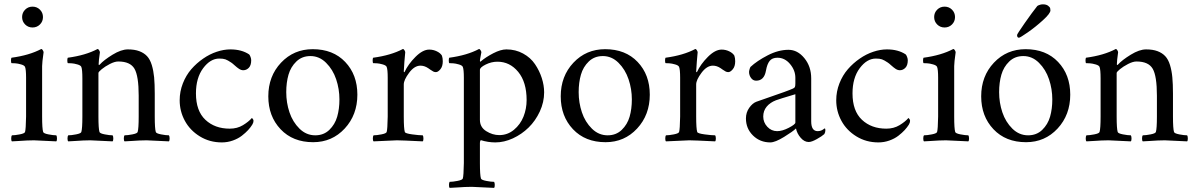

<svg xmlns="http://www.w3.org/2000/svg" viewBox="-20 -659 5591 899"><path d="M97.7 -544.4Q83.5 -558.6 83.5 -579.1Q83.5 -599.6 97.7 -613.8Q111.8 -627.9 132.3 -627.9Q152.8 -627.9 167 -613.8Q181.2 -599.6 181.2 -579.1Q181.2 -558.6 167 -544.4Q152.8 -530.3 132.3 -530.3Q111.8 -530.3 97.7 -544.4ZM177.2 -317.4V-113.3Q177.2 -56.6 182.1 -41Q184.1 -34.2 206.8 -29.8Q229.5 -25.4 243.7 -25.4Q246.6 -21.5 246.8 -11.2Q247.1 -1 243.7 2.9Q143.6 -2 139.2 -2Q122.1 -2 106.2 -1.2Q90.3 -0.5 69.8 1Q49.3 2.4 35.6 2.9Q32.2 -1 32.5 -11.2Q32.7 -21.5 35.6 -25.4Q49.8 -25.4 72.5 -29.8Q95.2 -34.2 97.2 -41Q101.1 -53.2 102.1 -113.3V-294.9Q102.1 -334 97.2 -345.7Q94.2 -353 78.6 -357.4Q63 -361.8 52.5 -362.5Q42 -363.3 33.7 -363.3Q31.7 -365.2 31.5 -375Q31.2 -384.8 33.7 -388.7Q117.2 -399.9 173.3 -429.7Q176.8 -429.7 180.4 -423.8Q184.1 -418 184.1 -414.1Q177.2 -366.2 177.2 -349.6Z M578.6 -427.7Q610.4 -427.7 632.3 -419.4Q654.3 -411.1 668.5 -396Q682.6 -380.9 690.7 -354.5Q698.7 -328.1 701.7 -296.9Q704.6 -265.6 704.6 -220.7V-113.3Q704.6 -56.6 709.5 -41Q711.4 -34.2 734.1 -29.8Q756.8 -25.4 771 -25.4Q773.9 -21.5 774.2 -11.2Q774.4 -1 771 2.9Q670.9 -2 666.5 -2Q649.4 -2 633.5 -1.2Q617.7 -0.5 597.2 1Q576.7 2.4 563 2.9Q559.6 -1 559.8 -11.2Q560.1 -21.5 563 -25.4Q577.1 -25.4 599.9 -29.8Q622.6 -34.2 624.5 -41Q629.4 -56.6 629.4 -113.3V-210.9Q629.4 -303.2 609.6 -337.2Q589.8 -371.1 533.7 -371.1Q517.1 -371.1 494.4 -359.4Q471.7 -347.7 456.3 -335Q440.9 -322.3 440.9 -317.4V-113.3Q440.9 -56.6 445.8 -41Q447.8 -34.2 470.5 -29.8Q493.2 -25.4 507.3 -25.4Q510.3 -21.5 510.5 -11.2Q510.7 -1 507.3 2.9Q407.2 -2 402.8 -2Q385.7 -2 369.9 -1.2Q354 -0.5 333.5 1Q313 2.4 299.3 2.9Q295.9 -1 296.1 -11.2Q296.4 -21.5 299.3 -25.4Q313.5 -25.4 336.2 -29.8Q358.9 -34.2 360.8 -41Q365.7 -56.6 365.7 -113.3V-291Q365.7 -334 360.8 -345.7Q357.9 -353 342.3 -357.4Q326.7 -361.8 316.2 -362.5Q305.7 -363.3 297.4 -363.3Q295.4 -365.2 295.2 -375Q294.9 -384.8 297.4 -388.7Q380.9 -399.9 437 -429.7Q440.4 -429.7 444.1 -423.8Q447.8 -418 447.8 -414.1Q441.9 -373 441.9 -358.4Q441.9 -354.5 443.8 -354.5Q444.8 -354.5 446.8 -356.4Q466.3 -377.9 506.8 -402.8Q547.4 -427.7 578.6 -427.7Z M1156.2 -377Q1156.2 -353 1145 -341.6Q1133.8 -330.1 1119.1 -330.1Q1109.4 -330.1 1099.6 -336.4Q1089.8 -342.8 1078.9 -352.8Q1067.9 -362.8 1062.5 -366.2Q1045.9 -377.4 1035.4 -381.1Q1024.9 -384.8 1006.8 -384.8Q964.8 -384.8 931.2 -339.6Q897.5 -294.4 897.5 -221.7Q897.5 -139.6 941.7 -98.1Q985.8 -56.6 1055.7 -56.6Q1090.8 -56.6 1117.4 -72.8Q1144 -88.9 1159.2 -106.4Q1159.7 -106.4 1161.6 -104.7Q1163.6 -103 1165.3 -99.6Q1167 -96.2 1167 -92.8Q1167 -85 1161.1 -75.2Q1153.3 -62.5 1141.6 -49.8Q1129.9 -37.1 1112.3 -23.4Q1094.7 -9.8 1070.1 -1Q1045.4 7.8 1018.6 7.8Q961.4 7.8 915.5 -20.5Q869.6 -48.8 845.5 -93.5Q821.3 -138.2 821.3 -189.5Q821.3 -230.5 836.2 -268.6Q851.1 -306.6 875.7 -335Q900.4 -363.3 931.2 -384.5Q961.9 -405.8 994.9 -416.7Q1027.8 -427.7 1058.6 -427.7Q1111.3 -427.7 1146.5 -404.3Q1149.9 -400.9 1153.1 -392.3Q1156.2 -383.8 1156.2 -377Z M1433.6 -396.5Q1394 -396.5 1367.7 -371.1Q1341.3 -345.7 1330.8 -309.1Q1320.3 -272.5 1320.3 -227.5Q1320.3 -178.2 1335.4 -133.1Q1350.6 -87.9 1382.3 -56.6Q1414.1 -25.4 1456.1 -25.4Q1495.6 -25.4 1522 -50.8Q1548.3 -76.2 1558.8 -112.5Q1569.3 -148.9 1569.3 -193.4Q1569.3 -242.2 1554 -287.8Q1538.6 -333.5 1506.8 -365Q1475.1 -396.5 1433.6 -396.5ZM1444.3 -428.7Q1539.6 -428.7 1596.4 -368.9Q1653.3 -309.1 1653.3 -215.8Q1653.3 -121.1 1594 -57.1Q1534.7 6.8 1446.3 6.8Q1351.1 6.8 1293.7 -54Q1236.3 -114.7 1236.3 -208Q1236.3 -302.2 1295.9 -365.5Q1355.5 -428.7 1444.3 -428.7Z M1989.7 -426.8Q2008.8 -426.8 2025.6 -418.5Q2042.5 -410.2 2049.3 -398.4Q2053.2 -386.7 2053.2 -372.1Q2053.2 -348.1 2042 -334.7Q2030.8 -321.3 2021 -321.3Q2014.6 -321.3 2009 -324Q2003.4 -326.7 1994.9 -332.8Q1986.3 -338.9 1984.9 -339.8Q1967.3 -351.6 1948.7 -351.6Q1920.4 -351.6 1895.5 -318.1Q1870.6 -284.7 1870.6 -263.7V-113.3Q1870.6 -56.6 1875.5 -41Q1877.4 -34.2 1909.9 -29.8Q1942.4 -25.4 1959.5 -25.4Q1962.4 -21.5 1962.6 -11.2Q1962.9 -1 1959.5 2.9Q1859.4 -2 1838.4 -2Q1829.1 -2 1729 2.9Q1725.6 -1 1725.8 -11.2Q1726.1 -21.5 1729 -25.4Q1743.2 -25.4 1765.9 -29.8Q1788.6 -34.2 1790.5 -41Q1794.4 -53.2 1795.4 -113.3V-294.9Q1795.4 -334 1790.5 -345.7Q1787.6 -353 1772 -357.4Q1756.3 -361.8 1745.8 -362.5Q1735.4 -363.3 1727.1 -363.3Q1725.1 -365.2 1724.9 -375Q1724.6 -384.8 1727.1 -388.7Q1810.5 -399.9 1866.7 -429.7Q1870.1 -429.7 1873.8 -423.8Q1877.4 -418 1877.4 -414.1Q1876.5 -408.2 1873.5 -369.9Q1870.6 -331.5 1870.6 -324.2Q1870.6 -322.3 1871.6 -321.5Q1872.6 -320.8 1873.3 -321Q1874 -321.3 1874.5 -322.3Q1891.1 -358.4 1925.3 -392.6Q1959.5 -426.8 1989.7 -426.8Z M2351.1 -427.7Q2394 -427.7 2429.2 -408.4Q2464.4 -389.2 2485.1 -358.4Q2505.9 -327.6 2516.8 -293.5Q2527.8 -259.3 2527.8 -226.6Q2527.8 -180.7 2507.6 -137Q2487.3 -93.3 2455.1 -61.8Q2422.9 -30.3 2381.6 -11.2Q2340.3 7.8 2299.3 7.8Q2265.1 7.8 2231 -2.9Q2227.1 2 2227.1 9.8V104.5Q2227.1 161.1 2231.9 176.8Q2233.9 183.6 2256.6 188Q2279.3 192.4 2293.5 192.4Q2296.4 196.3 2296.6 206.5Q2296.9 216.8 2293.5 220.7Q2193.4 215.8 2189 215.8Q2171.9 215.8 2156 216.6Q2140.1 217.3 2119.6 218.8Q2099.1 220.2 2085.4 220.7Q2082 216.8 2082.3 206.5Q2082.5 196.3 2085.4 192.4Q2099.6 192.4 2122.3 188Q2145 183.6 2147 176.8Q2150.9 164.6 2151.9 104.5V-294.9Q2151.9 -334 2147 -345.7Q2144 -353 2128.4 -357.4Q2112.8 -361.8 2102.3 -362.5Q2091.8 -363.3 2083.5 -363.3Q2081.5 -365.2 2081.3 -375Q2081.1 -384.8 2083.5 -388.7Q2167 -399.9 2223.1 -429.7Q2226.6 -429.7 2230.2 -423.8Q2233.9 -418 2233.9 -414.1Q2233.9 -413.6 2230.5 -396.2Q2227.1 -378.9 2227.1 -374Q2227.1 -370.1 2229 -370.1Q2230 -370.1 2231.9 -372.1Q2254.9 -391.6 2289.8 -409.7Q2324.7 -427.7 2351.1 -427.7ZM2309.1 -370.1Q2280.8 -370.1 2253.9 -356.7Q2227.1 -343.3 2227.1 -332V-97.7Q2227.1 -63.5 2256.6 -44.9Q2286.1 -26.4 2317.9 -26.4Q2356.4 -26.4 2386.5 -51.3Q2416.5 -76.2 2431.2 -113Q2445.8 -149.9 2445.8 -190.4Q2445.8 -274.4 2406.5 -322.3Q2367.2 -370.1 2309.1 -370.1Z M2802.7 -396.5Q2763.2 -396.5 2736.8 -371.1Q2710.4 -345.7 2700 -309.1Q2689.5 -272.5 2689.5 -227.5Q2689.5 -178.2 2704.6 -133.1Q2719.7 -87.9 2751.5 -56.6Q2783.2 -25.4 2825.2 -25.4Q2864.7 -25.4 2891.1 -50.8Q2917.5 -76.2 2928 -112.5Q2938.5 -148.9 2938.5 -193.4Q2938.5 -242.2 2923.1 -287.8Q2907.7 -333.5 2876 -365Q2844.2 -396.5 2802.7 -396.5ZM2813.5 -428.7Q2908.7 -428.7 2965.6 -368.9Q3022.5 -309.1 3022.5 -215.8Q3022.5 -121.1 2963.1 -57.1Q2903.8 6.8 2815.4 6.8Q2720.2 6.8 2662.8 -54Q2605.5 -114.7 2605.5 -208Q2605.5 -302.2 2665 -365.5Q2724.6 -428.7 2813.5 -428.7Z M3358.9 -426.8Q3377.9 -426.8 3394.8 -418.5Q3411.6 -410.2 3418.5 -398.4Q3422.4 -386.7 3422.4 -372.1Q3422.4 -348.1 3411.1 -334.7Q3399.9 -321.3 3390.1 -321.3Q3383.8 -321.3 3378.2 -324Q3372.6 -326.7 3364 -332.8Q3355.5 -338.9 3354 -339.8Q3336.4 -351.6 3317.9 -351.6Q3289.6 -351.6 3264.6 -318.1Q3239.7 -284.7 3239.7 -263.7V-113.3Q3239.7 -56.6 3244.6 -41Q3246.6 -34.2 3279.1 -29.8Q3311.5 -25.4 3328.6 -25.4Q3331.5 -21.5 3331.8 -11.2Q3332 -1 3328.6 2.9Q3228.5 -2 3207.5 -2Q3198.2 -2 3098.1 2.9Q3094.7 -1 3095 -11.2Q3095.2 -21.5 3098.1 -25.4Q3112.3 -25.4 3135 -29.8Q3157.7 -34.2 3159.7 -41Q3163.6 -53.2 3164.6 -113.3V-294.9Q3164.6 -334 3159.7 -345.7Q3156.7 -353 3141.1 -357.4Q3125.5 -361.8 3115 -362.5Q3104.5 -363.3 3096.2 -363.3Q3094.2 -365.2 3094 -375Q3093.8 -384.8 3096.2 -388.7Q3179.7 -399.9 3235.8 -429.7Q3239.3 -429.7 3242.9 -423.8Q3246.6 -418 3246.6 -414.1Q3245.6 -408.2 3242.7 -369.9Q3239.7 -331.5 3239.7 -324.2Q3239.7 -322.3 3240.7 -321.5Q3241.7 -320.8 3242.4 -321Q3243.2 -321.3 3243.7 -322.3Q3260.3 -358.4 3294.4 -392.6Q3328.6 -426.8 3358.9 -426.8Z M3619.1 -44.9Q3643.1 -44.9 3673.6 -60.8Q3704.1 -76.7 3704.1 -85V-217.8Q3628.4 -195.3 3613.3 -189.5Q3585.4 -178.7 3569.6 -159.4Q3553.7 -140.1 3553.7 -113.3Q3553.7 -85.9 3572.8 -65.4Q3591.8 -44.9 3619.1 -44.9ZM3671.9 -425.8Q3714.4 -425.8 3746.3 -386.7Q3778.3 -347.7 3778.3 -292V-90.8Q3778.3 -44.9 3808.6 -44.9Q3813 -44.9 3817.1 -45.7Q3821.3 -46.4 3824.2 -47.6Q3827.1 -48.8 3830.3 -50.5Q3833.5 -52.2 3835.2 -53.5Q3836.9 -54.7 3838.6 -56.2Q3840.3 -57.6 3840.8 -57.6Q3844.7 -57.6 3844.7 -49.8Q3844.7 -39.6 3839.8 -31.2Q3828.6 -21 3804.4 -7.6Q3780.3 5.9 3766.6 5.9Q3746.1 5.9 3729 -13.9Q3711.9 -33.7 3707 -57.6Q3692.9 -43.5 3651.1 -17.8Q3609.4 7.8 3586.9 7.8Q3538.6 7.8 3505.6 -24.7Q3472.7 -57.1 3472.7 -104.5Q3472.7 -132.3 3488 -154.1Q3503.4 -175.8 3521.5 -182.6Q3537.6 -188.5 3580.1 -203.1Q3622.6 -217.8 3651.1 -228Q3679.7 -238.3 3692.4 -244.1Q3699.7 -247.1 3701.9 -251.5Q3704.1 -255.9 3704.1 -268.6V-294.9Q3704.1 -329.6 3679.4 -359.1Q3654.8 -388.7 3620.1 -388.7Q3595.7 -388.7 3583.7 -373.8Q3571.8 -358.9 3566.4 -328.1Q3558.1 -281.2 3520.5 -281.2Q3505.9 -281.2 3496.6 -293.9Q3487.3 -306.6 3487.3 -322.3Q3487.3 -326.2 3489.5 -334.2Q3491.7 -342.3 3494.1 -345.7Q3524.4 -374 3574.5 -399.9Q3624.5 -425.8 3671.9 -425.8Z M4230.5 -377Q4230.5 -353 4219.2 -341.6Q4208 -330.1 4193.4 -330.1Q4183.6 -330.1 4173.8 -336.4Q4164.1 -342.8 4153.1 -352.8Q4142.1 -362.8 4136.7 -366.2Q4120.1 -377.4 4109.6 -381.1Q4099.1 -384.8 4081.1 -384.8Q4039.1 -384.8 4005.4 -339.6Q3971.7 -294.4 3971.7 -221.7Q3971.7 -139.6 4015.9 -98.1Q4060.1 -56.6 4129.9 -56.6Q4165 -56.6 4191.7 -72.8Q4218.3 -88.9 4233.4 -106.4Q4233.9 -106.4 4235.8 -104.7Q4237.8 -103 4239.5 -99.6Q4241.2 -96.2 4241.2 -92.8Q4241.2 -85 4235.4 -75.2Q4227.5 -62.5 4215.8 -49.8Q4204.1 -37.1 4186.5 -23.4Q4168.9 -9.8 4144.3 -1Q4119.6 7.8 4092.8 7.8Q4035.6 7.8 3989.7 -20.5Q3943.8 -48.8 3919.7 -93.5Q3895.5 -138.2 3895.5 -189.5Q3895.5 -230.5 3910.4 -268.6Q3925.3 -306.6 3950 -335Q3974.6 -363.3 4005.4 -384.5Q4036.1 -405.8 4069.1 -416.7Q4102.1 -427.7 4132.8 -427.7Q4185.5 -427.7 4220.7 -404.3Q4224.1 -400.9 4227.3 -392.3Q4230.5 -383.8 4230.5 -377Z M4368.2 -544.4Q4354 -558.6 4354 -579.1Q4354 -599.6 4368.2 -613.8Q4382.3 -627.9 4402.8 -627.9Q4423.3 -627.9 4437.5 -613.8Q4451.7 -599.6 4451.7 -579.1Q4451.7 -558.6 4437.5 -544.4Q4423.3 -530.3 4402.8 -530.3Q4382.3 -530.3 4368.2 -544.4ZM4447.8 -317.4V-113.3Q4447.8 -56.6 4452.6 -41Q4454.6 -34.2 4477.3 -29.8Q4500 -25.4 4514.2 -25.4Q4517.1 -21.5 4517.3 -11.2Q4517.6 -1 4514.2 2.9Q4414.1 -2 4409.7 -2Q4392.6 -2 4376.7 -1.2Q4360.8 -0.5 4340.3 1Q4319.8 2.4 4306.2 2.9Q4302.7 -1 4303 -11.2Q4303.2 -21.5 4306.2 -25.4Q4320.3 -25.4 4343 -29.8Q4365.7 -34.2 4367.7 -41Q4371.6 -53.2 4372.6 -113.3V-294.9Q4372.6 -334 4367.7 -345.7Q4364.7 -353 4349.1 -357.4Q4333.5 -361.8 4323 -362.5Q4312.5 -363.3 4304.2 -363.3Q4302.2 -365.2 4302 -375Q4301.8 -384.8 4304.2 -388.7Q4387.7 -399.9 4443.8 -429.7Q4447.3 -429.7 4450.9 -423.8Q4454.6 -418 4454.6 -414.1Q4447.8 -366.2 4447.8 -349.6Z M4863.3 -638.7Q4878.9 -638.7 4887.5 -632.1Q4896 -625.5 4897.2 -620.4Q4898.4 -615.2 4898.4 -610.4Q4898.4 -596.2 4863.5 -564.5Q4828.6 -532.7 4792.5 -507.6Q4756.3 -482.4 4751 -482.4Q4742.2 -482.4 4742.2 -495.1Q4742.2 -499.5 4777.8 -550.5Q4813.5 -601.6 4836.9 -630.9Q4837.9 -631.8 4841.1 -633.5Q4844.2 -635.3 4850.6 -637Q4856.9 -638.7 4863.3 -638.7ZM4771.5 -396.5Q4731.9 -396.5 4705.6 -371.1Q4679.2 -345.7 4668.7 -309.1Q4658.2 -272.5 4658.2 -227.5Q4658.2 -178.2 4673.3 -133.1Q4688.5 -87.9 4720.2 -56.6Q4752 -25.4 4793.9 -25.4Q4833.5 -25.4 4859.9 -50.8Q4886.2 -76.2 4896.7 -112.5Q4907.2 -148.9 4907.2 -193.4Q4907.2 -242.2 4891.8 -287.8Q4876.5 -333.5 4844.7 -365Q4813 -396.5 4771.5 -396.5ZM4782.2 -428.7Q4877.4 -428.7 4934.3 -368.9Q4991.2 -309.1 4991.2 -215.8Q4991.2 -121.1 4931.9 -57.1Q4872.6 6.8 4784.2 6.8Q4689 6.8 4631.6 -54Q4574.2 -114.7 4574.2 -208Q4574.2 -302.2 4633.8 -365.5Q4693.4 -428.7 4782.2 -428.7Z M5346.2 -427.7Q5377.9 -427.7 5399.9 -419.4Q5421.9 -411.1 5436 -396Q5450.2 -380.9 5458.3 -354.5Q5466.3 -328.1 5469.2 -296.9Q5472.2 -265.6 5472.2 -220.7V-113.3Q5472.2 -56.6 5477.1 -41Q5479 -34.2 5501.7 -29.8Q5524.4 -25.4 5538.6 -25.4Q5541.5 -21.5 5541.7 -11.2Q5542 -1 5538.6 2.9Q5438.5 -2 5434.1 -2Q5417 -2 5401.1 -1.2Q5385.3 -0.5 5364.7 1Q5344.2 2.4 5330.6 2.9Q5327.1 -1 5327.4 -11.2Q5327.6 -21.5 5330.6 -25.4Q5344.7 -25.4 5367.4 -29.8Q5390.1 -34.2 5392.1 -41Q5397 -56.6 5397 -113.3V-210.9Q5397 -303.2 5377.2 -337.2Q5357.4 -371.1 5301.3 -371.1Q5284.7 -371.1 5262 -359.4Q5239.3 -347.7 5223.9 -335Q5208.5 -322.3 5208.5 -317.4V-113.3Q5208.5 -56.6 5213.4 -41Q5215.3 -34.2 5238 -29.8Q5260.7 -25.4 5274.9 -25.4Q5277.8 -21.5 5278.1 -11.2Q5278.3 -1 5274.9 2.9Q5174.8 -2 5170.4 -2Q5153.3 -2 5137.5 -1.2Q5121.6 -0.5 5101.1 1Q5080.6 2.4 5066.9 2.9Q5063.5 -1 5063.7 -11.2Q5064 -21.5 5066.9 -25.4Q5081.1 -25.4 5103.8 -29.8Q5126.5 -34.2 5128.4 -41Q5133.3 -56.6 5133.3 -113.3V-291Q5133.3 -334 5128.4 -345.7Q5125.5 -353 5109.9 -357.4Q5094.2 -361.8 5083.7 -362.5Q5073.2 -363.3 5064.9 -363.3Q5063 -365.2 5062.7 -375Q5062.5 -384.8 5064.9 -388.7Q5148.4 -399.9 5204.6 -429.7Q5208 -429.7 5211.7 -423.8Q5215.3 -418 5215.3 -414.1Q5209.5 -373 5209.5 -358.4Q5209.5 -354.5 5211.4 -354.5Q5212.4 -354.5 5214.4 -356.4Q5233.9 -377.9 5274.4 -402.8Q5314.9 -427.7 5346.2 -427.7Z"/></svg>

Font: Amiri
Style: Regular
Weight: 400
Designer: Khaled Hosny
Version: Version 000.108